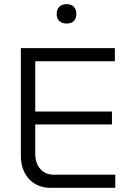

<svg xmlns="http://www.w3.org/2000/svg" viewBox="-20 -901 640 921"><path d="M80 -670V-153C80 -62 137 0 222 0H533V-63H237C184 -63 149 -103 149 -164V-304H517V-366H149V-607H531V-670ZM252 -833C252 -806 269 -788 300 -788C330 -788 346 -806 346 -833V-835C346 -863 330 -881 300 -881C269 -881 252 -863 252 -835Z"/></svg>

Font: LT Wave Mono Light
Style: Regular
Weight: 300
Designer: Daniel Lyons
Version: Version 2.5 (Glyphs App)